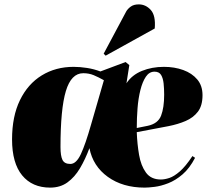

<svg xmlns="http://www.w3.org/2000/svg" viewBox="-20 -842 969 876"><path d="M728 -537Q776 -537 816 -522.5Q856 -508 880 -479.5Q904 -451 904 -408Q904 -360 883 -332.5Q862 -305 827 -290Q792 -275 749 -266.5Q706 -258 662 -250L604 -239Q606 -185 614.5 -135.5Q623 -86 646 -54.5Q669 -23 714 -23Q731 -23 752.5 -30Q774 -37 800.5 -60Q827 -83 858 -130L870 -122Q845 -74 813 -46.5Q781 -19 747.5 -6Q714 7 685.5 10.5Q657 14 640 14Q540 14 472 -35Q404 -84 388 -166Q369 -115 345 -74.5Q321 -34 288 -10Q255 14 209 14Q127 14 81 -42Q35 -98 35 -206Q35 -311 71 -385Q107 -459 170.5 -498Q234 -537 316 -537Q345 -537 377 -532Q409 -527 438 -516L553 -559L570 -545L557 -462Q582 -500 627.5 -518.5Q673 -537 728 -537ZM729 -410Q729 -437 726.5 -461Q724 -485 715 -500Q706 -515 685 -515Q661 -515 645.5 -492Q630 -469 620.5 -431Q611 -393 607.5 -348Q604 -303 604 -258L654 -268Q701 -278 715 -314.5Q729 -351 729 -410ZM301 -94Q328 -94 349 -139Q370 -184 395 -272L454 -476Q429 -490 407.5 -499Q386 -508 360 -508Q305 -508 280.5 -426.5Q256 -345 256 -171Q256 -131 265 -112.5Q274 -94 301 -94ZM556 -790Q562 -801 576 -811.5Q590 -822 613 -822Q645 -822 668 -796.5Q691 -771 686 -712L462 -588L453 -597Z"/></svg>

Font: Literata 72pt Black
Style: Italic
Weight: 900
Italic angle: -2°
Designer: Latin by Veronika Burian and Jose Scaglione. Greek by Irene Vlachou. Cyrillic by Vera Evstafieva
Foundry: TypeTogether
Version: Version 3.002